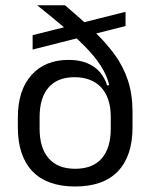

<svg xmlns="http://www.w3.org/2000/svg" viewBox="-20 -682 560 715"><path d="M260 12.5Q155 12.5 100.8 -44.2Q46.5 -101 46.5 -207.5V-244.5Q46.5 -346 97.2 -402.5Q148 -459 235.5 -459Q274 -459 303 -447.5Q332 -436 351 -414.5Q370 -393 379 -363.5L400 -368.5L392.5 -250.5Q392 -285.5 382.5 -312.5Q373 -339.5 355.8 -357.5Q338.5 -375.5 313.8 -385Q289 -394.5 258 -394.5Q194 -394.5 160.8 -356.2Q127.5 -318 127.5 -246V-203Q127.5 -130.5 161.5 -92Q195.5 -53.5 260 -53.5Q325 -53.5 358.8 -92Q392.5 -130.5 392.5 -203Q392.5 -221.5 392.5 -238.5Q392.5 -255.5 392.5 -277Q392 -297 392 -310Q392 -323 391.5 -341Q386 -382 366.2 -418.5Q346.5 -455 312.5 -492Q278.5 -529 230 -570.5Q181.5 -612 119 -662V-662.5H222Q281.5 -612 328.2 -567.5Q375 -523 407.2 -478.5Q439.5 -434 456.5 -382.2Q473.5 -330.5 473.5 -265.5V-208Q473.5 -101 419.2 -44.2Q365 12.5 260 12.5ZM101.5 -497.5V-551L447.5 -638V-585Z"/></svg>

Font: Anek Gurmukhi
Style: Regular
Weight: 400
Designer: Sarang Kulkarni (Gurmukhi), Yesha Goshar (Latin)
Foundry: Ek Type
Version: Version 1.003